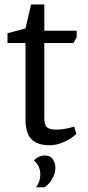

<svg xmlns="http://www.w3.org/2000/svg" viewBox="-20 -629 383 837"><path d="M198.8 4.3Q156.4 4.3 132.7 -10Q108.9 -24.4 100.1 -49.6Q91.2 -74.9 91.2 -106.9V-441.5H12.6V-484L91.2 -505L115.4 -609.4H173.2V-495H314.2V-466.6L300.2 -441.5H173.2V-113.8Q173.2 -82.5 185.7 -73.3Q198.3 -64.1 223.3 -64.1Q250.8 -64.1 274 -69.4Q297.2 -74.7 303.2 -76.9L313.1 -45Q288.8 -23.2 257 -9.4Q225.2 4.3 198.8 4.3ZM137 187.5Q155.7 163.7 155.7 131.9Q155.7 114.3 149.2 98.6Q142.7 83 127.8 70.3Q138.8 58.5 151.8 53.6Q164.8 48.7 174.2 48.7Q199.9 48.7 210.6 65.7Q221.3 82.7 221.3 100.6Q221.3 121.6 213.1 139.6Q204.9 157.5 194.1 169.8Q183.3 182 174.2 187.5Z"/></svg>

Font: Faustina Light
Style: Regular
Weight: 300
Designer: Alfonso Garcia
Foundry: http://www.omnibus-type.com
Version: Version 1.200